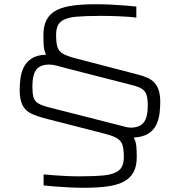

<svg xmlns="http://www.w3.org/2000/svg" viewBox="-20 -716 849 907"><path d="M379 171Q340 171 302 169Q264 167 233.5 164.5Q203 162 186 160V108Q208 110 235 112Q262 114 292.5 115.5Q323 117 354 117Q425 117 471.5 112.5Q518 108 541.5 89Q565 70 565 26Q565 -11 558.5 -31Q552 -51 533.5 -62.5Q515 -74 476 -84L184 -159Q156 -167 135 -176Q114 -185 100.5 -199Q87 -213 80 -235.5Q73 -258 73 -291Q73 -317 76.5 -345Q80 -373 92 -398Q104 -423 129 -439.5Q154 -456 198 -458Q188 -476 186.5 -501Q185 -526 185 -550Q185 -595 201 -624Q217 -653 248.5 -668.5Q280 -684 326 -690Q372 -696 431 -696Q471 -696 508.5 -694Q546 -692 576.5 -689.5Q607 -687 624 -685V-633Q592 -637 545.5 -639Q499 -641 456 -641Q386 -641 339 -637Q292 -633 268.5 -614.5Q245 -596 245 -551Q245 -514 251.5 -493.5Q258 -473 277.5 -462Q297 -451 335 -441L627 -365Q655 -358 675.5 -349Q696 -340 709.5 -325.5Q723 -311 730 -289Q737 -267 737 -233Q737 -207 733.5 -179Q730 -151 718 -126Q706 -101 681 -85Q656 -69 612 -66Q622 -48 624 -25Q626 -2 626 26Q626 71 609.5 99.5Q593 128 562 143.5Q531 159 484.5 165Q438 171 379 171ZM133 -307Q133 -275 138 -257Q143 -239 158.5 -229Q174 -219 203 -211L517 -131Q543 -125 564 -119Q585 -113 596 -113Q640 -113 659 -137.5Q678 -162 678 -217Q678 -249 672.5 -267Q667 -285 651.5 -295.5Q636 -306 604 -314L292 -394Q266 -401 247 -406Q228 -411 214 -411Q170 -411 151.5 -387Q133 -363 133 -307Z"/></svg>

Font: Saira Expanded Light
Style: Regular
Weight: 300
Width: 7
Designer: Hector Gatti with collaboration of the Omnibus-Type team
Foundry: Omnibus-Type
Version: Version 1.101